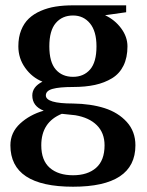

<svg xmlns="http://www.w3.org/2000/svg" viewBox="-20 -500 550 720"><path d="M253.9 200.2Q19 200.2 19 44.9Q19 -2.9 55.2 -36.4Q91.3 -69.8 144 -85Q101.1 -101.6 101.1 -142.1Q101.1 -174.3 139.2 -193.8Q100.1 -209.5 74.5 -245.4Q48.8 -281.2 48.8 -326.2Q48.8 -360.4 59.3 -386.7Q69.8 -413.1 88.1 -430.4Q106.4 -447.8 132.8 -459.2Q159.2 -470.7 188.7 -475.3Q218.3 -480 253.9 -480H453.1V-454.1L374 -442.9Q410.6 -425.8 434.3 -393.8Q458 -361.8 458 -326.2Q458 -284.2 443.1 -253.9Q428.2 -223.6 400.1 -206.5Q372.1 -189.5 336.2 -181.6Q300.3 -173.8 253.9 -173.8Q202.6 -173.8 177.2 -166.7Q151.9 -159.7 151.9 -142.1Q151.9 -111.8 253.9 -111.8Q320.8 -110.8 372.1 -94.5Q423.3 -78.1 455.6 -42.5Q487.8 -6.8 487.8 44.9Q487.8 200.2 253.9 200.2ZM253.9 -211.9Q293.9 -211.9 317.9 -239.5Q341.8 -267.1 341.8 -326.2Q341.8 -382.8 317.4 -412.4Q293 -441.9 253.9 -441.9Q213.4 -441.9 189.2 -413.6Q165 -385.3 165 -326.2Q165 -267.1 189 -239.5Q212.9 -211.9 253.9 -211.9ZM253.9 157.2Q308.6 157.2 340.3 129.4Q372.1 101.6 372.1 44.9Q372.1 -1.5 343.3 -30.3Q314.5 -59.1 262.2 -67.9L211.9 -73.2Q134.8 -42 134.8 44.9Q134.8 101.6 166.7 129.4Q198.7 157.2 253.9 157.2Z"/></svg>

Font: El Messiri SemiBold
Style: Regular
Weight: 600
Designer: Mohamed Gaber
Foundry: Kief Type Foundry
Version: Version 2.007;PS 002.007;hotconv 1.0.88;makeotf.lib2.5.64775